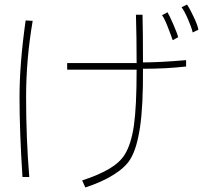

<svg xmlns="http://www.w3.org/2000/svg" viewBox="-20 -749 960 846"><path d="M829 -606Q825 -626 808.5 -664Q792 -702 780 -717L804 -729Q817 -710 834.5 -672.5Q852 -635 854 -618ZM741 -572Q732 -598 718 -633.5Q704 -669 694 -682L718 -695Q726 -682 743.5 -642Q761 -602 765 -585ZM800 -456Q715 -446 610 -446Q611 -282 597 -188.5Q583 -95 555 -49Q534 -13 482 20Q430 53 356 77L342 46Q413 23 460 -4.5Q507 -32 529 -67Q558 -113 570 -196Q582 -279 582 -442H276V-471H582Q582 -587 579 -684H608Q610 -613 610 -474Q682 -474 800 -484ZM79 31Q66 -171 66 -321Q66 -468 93 -659L124 -657Q95 -488 95 -321Q95 -138 109 31Z"/></svg>

Font: LINE Seed Sans KR Thin
Style: Regular
Weight: 250
Designer: LINE BX Design & Sandoll Inc & Dalton Maag Ltd
Foundry: Sandoll Inc.
Version: Version 1.000